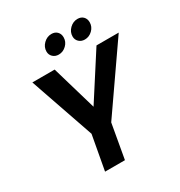

<svg xmlns="http://www.w3.org/2000/svg" viewBox="-205 -1039 1106 1180"><g transform="rotate(-30 348.0 -449.0)"><path d="M240.2 -243.2 83 -698.2H241.2L334 -380.9L538.1 -698.2H695.8L379.9 -243.2L336.9 0H195.8ZM310.1 -765.1Q285.2 -765.1 269 -780.5Q252.9 -795.9 252.9 -818.8Q252.9 -850.6 277.1 -874.3Q301.3 -897.9 333 -897.9Q357.9 -897.9 373 -882.6Q388.2 -867.2 388.2 -842.8Q388.2 -811 364.5 -788.1Q340.8 -765.1 310.1 -765.1ZM495.1 -765.1Q470.2 -765.1 454.1 -780.5Q438 -795.9 438 -818.8Q438 -850.6 462.2 -874.3Q486.3 -897.9 518.1 -897.9Q543 -897.9 558.1 -882.6Q573.2 -867.2 573.2 -842.8Q573.2 -811 549.6 -788.1Q525.9 -765.1 495.1 -765.1Z"/></g></svg>

Font: SVN-Poppins SemiBold
Style: Italic
Weight: 600
Italic angle: -10°
Designer: Ninad Kale (Devanagari), Jonny Pinhorn (Latin)
Foundry: Indian Type Foundry
Version: Version 3.002 2017